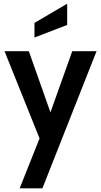

<svg xmlns="http://www.w3.org/2000/svg" viewBox="-20 -777 548 1039"><path d="M86.5 242 194 -28 4.5 -500H136L253 -169L371 -500H502.5L209.5 242ZM166.5 -574V-653L343.5 -757V-642Z"/></svg>

Font: Cabin
Style: Bold
Weight: 700
Width: 4
Designer: Pablo Impallari
Foundry: Pablo Impallari. http://www.impallari.com Igino Marini. http://www.ikern.com
Version: Version 3.001